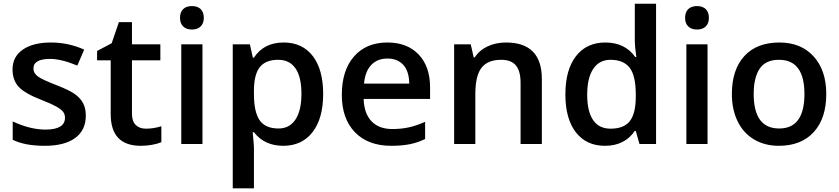

<svg xmlns="http://www.w3.org/2000/svg" viewBox="-20 -780 4545 1040"><path d="M444.8 -153.8Q444.8 -74.7 387.2 -32.5Q329.6 9.8 222.2 9.8Q114.3 9.8 48.8 -22.9V-122.1Q144 -78.1 226.1 -78.1Q332 -78.1 332 -142.1Q332 -162.6 320.3 -176.3Q308.6 -189.9 281.7 -204.6Q254.9 -219.2 207 -237.8Q113.8 -273.9 80.8 -310.1Q47.9 -346.2 47.9 -403.8Q47.9 -473.1 103.8 -511.5Q159.7 -549.8 255.9 -549.8Q351.1 -549.8 436 -511.2L398.9 -424.8Q311.5 -460.9 252 -460.9Q161.1 -460.9 161.1 -409.2Q161.1 -383.8 184.8 -366.2Q208.5 -348.6 288.1 -317.9Q355 -292 385.3 -270.5Q415.5 -249 430.2 -220.9Q444.8 -192.9 444.8 -153.8Z M770 -83Q812 -83 854 -96.2V-9.8Q835 -1.5 804.9 4.2Q774.9 9.8 742.7 9.8Q579.6 9.8 579.6 -162.1V-453.1H505.9V-503.9L585 -545.9L624 -660.2H694.8V-540H848.6V-453.1H694.8V-164.1Q694.8 -122.6 715.6 -102.8Q736.3 -83 770 -83Z M1076.7 0H961.9V-540H1076.7ZM955.1 -683.1Q955.1 -713.9 971.9 -730.5Q988.8 -747.1 1020 -747.1Q1050.3 -747.1 1067.1 -730.5Q1084 -713.9 1084 -683.1Q1084 -653.8 1067.1 -637Q1050.3 -620.1 1020 -620.1Q988.8 -620.1 971.9 -637Q955.1 -653.8 955.1 -683.1Z M1514.6 9.8Q1412.1 9.8 1355.5 -64H1348.6Q1355.5 4.4 1355.5 19V240.2H1240.7V-540H1333.5Q1337.4 -524.9 1349.6 -467.8H1355.5Q1409.2 -549.8 1516.6 -549.8Q1617.7 -549.8 1674.1 -476.6Q1730.5 -403.3 1730.5 -271Q1730.5 -138.7 1673.1 -64.5Q1615.7 9.8 1514.6 9.8ZM1486.8 -456.1Q1418.5 -456.1 1387 -416Q1355.5 -376 1355.5 -288.1V-271Q1355.5 -172.4 1386.7 -128.2Q1418 -84 1488.8 -84Q1548.3 -84 1580.6 -132.8Q1612.8 -181.6 1612.8 -272Q1612.8 -362.8 1580.8 -409.4Q1548.8 -456.1 1486.8 -456.1Z M2099.6 9.8Q1973.6 9.8 1902.6 -63.7Q1831.5 -137.2 1831.5 -266.1Q1831.5 -398.4 1897.5 -474.1Q1963.4 -549.8 2078.6 -549.8Q2185.5 -549.8 2247.6 -484.9Q2309.6 -419.9 2309.6 -306.2V-244.1H1949.7Q1952.1 -165.5 1992.2 -123.3Q2032.2 -81.1 2105 -81.1Q2152.8 -81.1 2194.1 -90.1Q2235.4 -99.1 2282.7 -120.1V-26.9Q2240.7 -6.8 2197.8 1.5Q2154.8 9.8 2099.6 9.8ZM2078.6 -462.9Q2023.9 -462.9 1991 -428.2Q1958 -393.6 1951.7 -327.1H2196.8Q2195.8 -394 2164.6 -428.5Q2133.3 -462.9 2078.6 -462.9Z M2915 0H2799.8V-332Q2799.8 -394.5 2774.7 -425.3Q2749.5 -456.1 2694.8 -456.1Q2622.1 -456.1 2588.4 -413.1Q2554.7 -370.1 2554.7 -269V0H2439.9V-540H2529.8L2545.9 -469.2H2551.8Q2576.2 -507.8 2621.1 -528.8Q2666 -549.8 2720.7 -549.8Q2915 -549.8 2915 -352.1Z M3256.8 9.8Q3155.8 9.8 3099.1 -63.5Q3042.5 -136.7 3042.5 -269Q3042.5 -401.9 3099.9 -475.8Q3157.2 -549.8 3258.8 -549.8Q3365.2 -549.8 3420.9 -471.2H3426.8Q3418.5 -529.3 3418.5 -563V-759.8H3533.7V0H3443.8L3423.8 -70.8H3418.5Q3363.3 9.8 3256.8 9.8ZM3287.6 -83Q3358.4 -83 3390.6 -122.8Q3422.9 -162.6 3423.8 -252V-268.1Q3423.8 -370.1 3390.6 -413.1Q3357.4 -456.1 3286.6 -456.1Q3226.1 -456.1 3193.4 -407Q3160.6 -357.9 3160.6 -267.1Q3160.6 -177.2 3192.4 -130.1Q3224.1 -83 3287.6 -83Z M3812.5 0H3697.8V-540H3812.5ZM3690.9 -683.1Q3690.9 -713.9 3707.8 -730.5Q3724.6 -747.1 3755.9 -747.1Q3786.1 -747.1 3803 -730.5Q3819.8 -713.9 3819.8 -683.1Q3819.8 -653.8 3803 -637Q3786.1 -620.1 3755.9 -620.1Q3724.6 -620.1 3707.8 -637Q3690.9 -653.8 3690.9 -683.1Z M4455.6 -271Q4455.6 -138.7 4387.7 -64.5Q4319.8 9.8 4198.7 9.8Q4123 9.8 4064.9 -24.4Q4006.8 -58.6 3975.6 -122.6Q3944.3 -186.5 3944.3 -271Q3944.3 -402.3 4011.7 -476.1Q4079.1 -549.8 4201.7 -549.8Q4318.8 -549.8 4387.2 -474.4Q4455.6 -398.9 4455.6 -271ZM4062.5 -271Q4062.5 -84 4200.7 -84Q4337.4 -84 4337.4 -271Q4337.4 -456.1 4199.7 -456.1Q4127.4 -456.1 4095 -408.2Q4062.5 -360.4 4062.5 -271Z"/></svg>

Font: f0_41340          
Style: Regular
Weight: 600
Foundry: Ascender Corporation
Version: Version 1.10